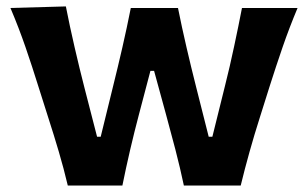

<svg xmlns="http://www.w3.org/2000/svg" viewBox="-20 -572 949 592"><path d="M189 0Q176.8 -51.8 161.4 -104Q146 -156.2 128.9 -209L98.1 -306.2Q79.1 -367.2 58.6 -426.8Q38.1 -486.3 12.2 -547.4L183.1 -552.2Q194.8 -492.2 210 -426.5Q225.1 -360.8 240.7 -300.3L279.3 -150.4H290.5L328.1 -303.7Q343.3 -364.7 357.2 -425.3Q371.1 -485.8 383.3 -547.4H528.8Q540.5 -488.8 554.9 -426.8Q569.3 -364.7 584.5 -304.7L623.5 -150.4H634.8L673.8 -307.6Q688.5 -365.7 702.1 -429.9Q715.8 -494.1 726.1 -547.4H897.5Q872.1 -486.8 851.3 -426.5Q830.6 -366.2 811.5 -306.2L781.2 -210Q764.2 -156.7 749.3 -103.5Q734.4 -50.3 722.2 0H546.9Q535.6 -53.7 520.8 -110.8Q505.9 -168 491.7 -219.7L455.1 -353.5H443.8L408.2 -218.3Q394.5 -166.5 381.3 -110.1Q368.2 -53.7 357.4 0Z"/></svg>

Font: Pinar DS4-SemiBold
Style: Regular
Weight: 600
Designer: Amin Abedi
Version: Version 2.000